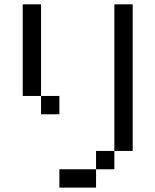

<svg xmlns="http://www.w3.org/2000/svg" viewBox="-20 -853 707 873"><path d="M83.3 -416.7V-833.3H166.7V-416.7ZM166.7 -416.7H250V-333.3H166.7ZM250 0V-83.3H416.7V0ZM416.7 -83.3V-166.7H500V-83.3ZM500 -166.7V-833.3H583.3V-166.7Z"/></svg>

Font: Galmuri11 Condensed
Style: Regular
Weight: 400
Width: 3
Designer: Lee Minseo (quiple)
Version: Version 2.399;hotconv 1.1.1;makeotfexe 2.6.0 DEVELOPMENT